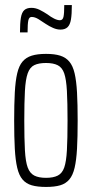

<svg xmlns="http://www.w3.org/2000/svg" viewBox="-20 -731 363 759"><path d="M162 8Q128 8 105.5 1.5Q83 -5 69 -21.5Q55 -38 48 -68Q41 -98 38.5 -143.5Q36 -189 36 -254Q36 -319 38.5 -365Q41 -411 48 -441Q55 -471 69 -487.5Q83 -504 105.5 -511Q128 -518 162 -518Q196 -518 218 -511Q240 -504 254 -487.5Q268 -471 275 -441Q282 -411 284.5 -365Q287 -319 287 -254Q287 -189 284.5 -143.5Q282 -98 275 -68Q268 -38 254 -21.5Q240 -5 218 1.5Q196 8 162 8ZM162 -28Q191 -28 208.5 -37Q226 -46 234 -69Q242 -92 244.5 -137Q247 -182 247 -254Q247 -326 244.5 -371.5Q242 -417 234 -440.5Q226 -464 208.5 -473Q191 -482 162 -482Q133 -482 115.5 -473.5Q98 -465 89.5 -441Q81 -417 78.5 -371.5Q76 -326 76 -254Q76 -182 78.5 -137Q81 -92 89.5 -69Q98 -46 115.5 -37Q133 -28 162 -28ZM59 -603Q59 -639 62.5 -660.5Q66 -682 76 -691Q86 -700 104 -700Q121 -700 137 -692Q153 -684 168 -674Q181 -664 194 -657.5Q207 -651 217 -651Q228 -651 231 -664.5Q234 -678 234 -711H264Q264 -675 260.5 -654Q257 -633 247 -623.5Q237 -614 219 -614Q205 -614 190 -620.5Q175 -627 160 -637Q147 -646 132.5 -655Q118 -664 105 -664Q95 -664 92 -650.5Q89 -637 89 -603Z"/></svg>

Font: Saira UltraCondensed ExtraLight
Style: Regular
Weight: 250
Width: 1
Designer: Hector Gatti with collaboration of the Omnibus-Type team
Foundry: Omnibus-Type
Version: Version 1.101